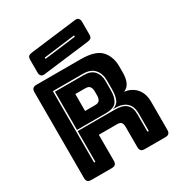

<svg xmlns="http://www.w3.org/2000/svg" viewBox="-218 -1110 1179 1258"><g transform="rotate(-30 371.5 -480.5)"><path d="M405 -620Q458 -620 483.5 -591Q509 -562 509 -516V-446Q509 -391 488 -361Q467 -331 405 -331H187V-620ZM295 -540V-412H370Q396 -412 405 -425.5Q414 -439 414 -459V-493Q414 -513 405 -526.5Q396 -540 370 -540ZM187 -90V-322H470Q527 -322 554 -297.5Q581 -273 581 -224V-90H591V-224Q591 -276 561 -303.5Q531 -331 470 -331H459Q495 -342 507 -371.5Q519 -401 519 -447V-516Q519 -565 491 -597.5Q463 -630 405 -630H177V-90ZM259 0H105Q86 0 77.5 -8.5Q69 -17 69 -36V-684Q69 -703 77.5 -711.5Q86 -720 105 -720H438Q550 -720 592.5 -673.5Q635 -627 635 -553V-507Q635 -465 622.5 -435.5Q610 -406 579 -393Q633 -387 666.5 -349Q700 -311 700 -248V-36Q700 -17 691.5 -8.5Q683 0 664 0H509Q490 0 481.5 -8.5Q473 -17 473 -36V-189Q473 -211 464.5 -221.5Q456 -232 435 -232H295V-36Q295 -17 286.5 -8.5Q278 0 259 0ZM534 -796 185 -753Q168 -751 159.5 -760Q151 -769 151 -786V-882Q151 -901 159.5 -908.5Q168 -916 187 -918L536 -961Q553 -963 561.5 -954Q570 -945 570 -928V-832Q570 -813 561.5 -805.5Q553 -798 534 -796ZM241 -847V-837L480 -867V-877Z"/></g></svg>

Font: Bungee Inline
Style: Regular
Weight: 400
Version: Version 1.000;PS 1.0;hotconv 1.0.72;makeotf.lib2.5.5900